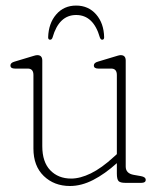

<svg xmlns="http://www.w3.org/2000/svg" viewBox="-20 -640 560 672"><path d="M97 -120V-377.5Q97 -400 77 -400H32Q16.5 -400 16.5 -411Q16.5 -420.5 31.5 -424.5L83 -440Q92 -442.5 99 -444.8Q106 -447 110.5 -447Q128 -447 128 -428V-128.5Q128 -73 156 -44Q184 -15 229 -15Q260.5 -15 298 -33.2Q335.5 -51.5 378.5 -91L389 -100.5V-377.5Q389 -400 369 -400H324Q308.5 -400 308.5 -411Q308.5 -420.5 323.5 -424.5L375 -440Q384 -442.5 391 -444.8Q398 -447 402.5 -447Q420 -447 420 -428V-57Q420 -33 448 -28L473.5 -23.5Q490 -20.5 490 -10.5Q490 0 474.5 0H419Q401 0 395 -6.2Q389 -12.5 389 -32.5V-69Q347.5 -31.5 306.2 -10.2Q265 11 225 11Q169.5 11 133.2 -24Q97 -59 97 -120ZM246.5 -587.5Q186.5 -587.5 164 -509Q161.5 -501 155.5 -501Q148.5 -501 148.5 -509.5Q150 -558.5 176.8 -589.5Q203.5 -620.5 246.5 -620.5Q289.5 -620.5 316.5 -589.5Q343.5 -558.5 344.5 -509.5Q344.5 -501 337.5 -501Q332.5 -501 329.5 -509Q307 -587.5 246.5 -587.5Z"/></svg>

Font: Fraunces 72pt S100 Thin
Style: Regular
Weight: 100
Version: Version 1.000; ttfautohint (v1.8.3)